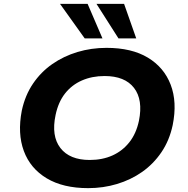

<svg xmlns="http://www.w3.org/2000/svg" viewBox="-20 -964 976 995"><path d="M437 11Q307 11 222 -40Q137 -91 103.5 -181.5Q70 -272 93 -391Q110 -470 151 -530.5Q192 -591 251 -632Q310 -673 381.5 -694.5Q453 -716 532 -716Q662 -716 746 -665.5Q830 -615 864.5 -525Q899 -435 875 -316Q858 -236 816.5 -175Q775 -114 716.5 -73Q658 -32 586.5 -10.5Q515 11 437 11ZM445 -135Q511 -135 563 -158.5Q615 -182 650.5 -227Q686 -272 700 -338Q722 -447 674.5 -508.5Q627 -570 522 -570Q457 -570 404.5 -547Q352 -524 317 -479.5Q282 -435 268 -368Q245 -259 293 -197Q341 -135 445 -135ZM594 -765 480 -944H623L686 -765ZM419 -765 291 -944H434L511 -765Z"/></svg>

Font: Nunito Sans 7pt SemiExpanded ExtraBold
Style: Italic
Weight: 800
Width: 6
Italic angle: -9°
Designer: Vernon Adams
Foundry: Vernon Adams
Version: Version 3.101;gftools[0.9.27]